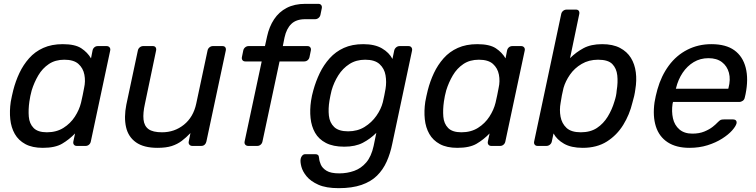

<svg xmlns="http://www.w3.org/2000/svg" viewBox="-20 -760 3938 1000"><path d="M203 10Q148 10 112 -9.5Q76 -29 57 -62.5Q38 -96 33.5 -139Q29 -182 36 -230Q39 -246 42 -260Q45 -274 49 -290Q61 -337 81 -379.5Q101 -422 131.5 -456.5Q162 -491 205.5 -510.5Q249 -530 307 -530Q371 -530 403.5 -508.5Q436 -487 454 -456L462 -497Q464 -507 471.5 -513.5Q479 -520 490 -520H535Q545 -520 550.5 -513.5Q556 -507 554 -497L453 -23Q451 -13 443.5 -6.5Q436 0 426 0H380Q370 0 365 -6.5Q360 -13 362 -23L371 -65Q340 -33 303.5 -11.5Q267 10 203 10ZM224 -71Q274 -71 310.5 -94Q347 -117 370 -152.5Q393 -188 402 -225Q406 -241 410.5 -263.5Q415 -286 418 -302Q426 -337 419.5 -371Q413 -405 388.5 -427Q364 -449 315 -449Q268 -449 234.5 -426.5Q201 -404 179.5 -367.5Q158 -331 145 -289Q141 -274 138 -260Q135 -246 133 -231Q127 -189 130 -152.5Q133 -116 155 -93.5Q177 -71 224 -71Z M800 10Q729 10 688.5 -18.5Q648 -47 636.5 -98Q625 -149 638 -215L698 -497Q700 -507 708 -513.5Q716 -520 726 -520H776Q786 -520 790.5 -513.5Q795 -507 793 -497L735 -220Q724 -171 727.5 -137.5Q731 -104 753.5 -87.5Q776 -71 824 -71Q889 -71 938 -110.5Q987 -150 1002 -220L1061 -497Q1063 -507 1071 -513.5Q1079 -520 1089 -520H1138Q1149 -520 1153.5 -513.5Q1158 -507 1156 -497L1055 -23Q1053 -13 1046 -6.5Q1039 0 1028 0H982Q972 0 966.5 -6.5Q961 -13 963 -23L972 -67Q950 -44 927 -26.5Q904 -9 874.5 0.5Q845 10 800 10Z M1273 0Q1263 0 1257.5 -6.5Q1252 -13 1254 -23L1343 -440H1258Q1248 -440 1243 -446.5Q1238 -453 1240 -463L1247 -497Q1249 -507 1257 -513.5Q1265 -520 1275 -520H1360L1371 -570Q1382 -621 1407.5 -659.5Q1433 -698 1473.5 -719Q1514 -740 1570 -740H1638Q1648 -740 1653 -733.5Q1658 -727 1656 -717L1649 -683Q1647 -673 1639 -666.5Q1631 -660 1621 -660H1569Q1523 -660 1497.5 -635.5Q1472 -611 1462 -565L1453 -520H1581Q1591 -520 1596 -513.5Q1601 -507 1599 -497L1592 -463Q1590 -453 1582.5 -446.5Q1575 -440 1564 -440H1436L1347 -23Q1345 -13 1337.5 -6.5Q1330 0 1320 0Z M1744 220Q1678 220 1638 202Q1598 184 1577 158.5Q1556 133 1549.5 107.5Q1543 82 1546 67Q1548 57 1554.5 50Q1561 43 1570 43H1622Q1631 43 1636 47Q1641 51 1642 64Q1643 79 1651 97.5Q1659 116 1681 129.5Q1703 143 1747 143Q1788 143 1824.5 130Q1861 117 1887.5 86Q1914 55 1926 0L1940 -68Q1909 -37 1870 -16.5Q1831 4 1773 4Q1715 4 1677.5 -15.5Q1640 -35 1621 -68.5Q1602 -102 1597.5 -145Q1593 -188 1600 -235Q1602 -250 1605 -262.5Q1608 -275 1612 -290Q1625 -337 1645.5 -379.5Q1666 -422 1697 -456.5Q1728 -491 1771 -510.5Q1814 -530 1872 -530Q1932 -530 1969.5 -508Q2007 -486 2024 -453L2033 -496Q2035 -506 2043 -513Q2051 -520 2062 -520H2107Q2118 -520 2123 -513Q2128 -506 2126 -496L2023 -11Q2013 39 1994 81.5Q1975 124 1943.5 155Q1912 186 1863 203Q1814 220 1744 220ZM1793 -76Q1842 -76 1879 -99Q1916 -122 1940.5 -157Q1965 -192 1974 -228Q1977 -242 1981.5 -262.5Q1986 -283 1988 -297Q1994 -333 1988 -368Q1982 -403 1957 -426Q1932 -449 1882 -449Q1835 -449 1800 -426.5Q1765 -404 1742 -367.5Q1719 -331 1707 -289Q1704 -275 1701 -262.5Q1698 -250 1696 -236Q1689 -194 1693 -157.5Q1697 -121 1720.5 -98.5Q1744 -76 1793 -76Z M2362 10Q2307 10 2271 -9.5Q2235 -29 2216 -62.5Q2197 -96 2192.5 -139Q2188 -182 2195 -230Q2198 -246 2201 -260Q2204 -274 2208 -290Q2220 -337 2240 -379.5Q2260 -422 2290.5 -456.5Q2321 -491 2364.5 -510.5Q2408 -530 2466 -530Q2530 -530 2562.5 -508.5Q2595 -487 2613 -456L2621 -497Q2623 -507 2630.5 -513.5Q2638 -520 2649 -520H2694Q2704 -520 2709.5 -513.5Q2715 -507 2713 -497L2612 -23Q2610 -13 2602.5 -6.5Q2595 0 2585 0H2539Q2529 0 2524 -6.5Q2519 -13 2521 -23L2530 -65Q2499 -33 2462.5 -11.5Q2426 10 2362 10ZM2383 -71Q2433 -71 2469.5 -94Q2506 -117 2529 -152.5Q2552 -188 2561 -225Q2565 -241 2569.5 -263.5Q2574 -286 2577 -302Q2585 -337 2578.5 -371Q2572 -405 2547.5 -427Q2523 -449 2474 -449Q2427 -449 2393.5 -426.5Q2360 -404 2338.5 -367.5Q2317 -331 2304 -289Q2300 -274 2297 -260Q2294 -246 2292 -231Q2286 -189 2289 -152.5Q2292 -116 2314 -93.5Q2336 -71 2383 -71Z M3015 10Q2955 10 2917.5 -11.5Q2880 -33 2863 -65L2854 -23Q2852 -13 2844 -6.5Q2836 0 2826 0H2780Q2770 0 2765 -6.5Q2760 -13 2762 -23L2903 -687Q2905 -697 2913 -703.5Q2921 -710 2931 -710H2980Q2990 -710 2994.5 -703.5Q2999 -697 2997 -687L2949 -457Q2980 -488 3019 -509Q3058 -530 3116 -530Q3172 -530 3209 -510.5Q3246 -491 3266 -458.5Q3286 -426 3291.5 -383.5Q3297 -341 3289 -294Q3287 -278 3283 -260Q3279 -242 3274 -226Q3259 -163 3226 -109.5Q3193 -56 3141 -23Q3089 10 3015 10ZM3005 -71Q3055 -71 3089 -93.5Q3123 -116 3145.5 -153Q3168 -190 3180 -231Q3185 -246 3188 -260Q3191 -274 3192 -289Q3199 -331 3195 -367.5Q3191 -404 3169 -426.5Q3147 -449 3095 -449Q3047 -449 3009.5 -427Q2972 -405 2948.5 -371Q2925 -337 2915 -302Q2911 -286 2906.5 -263.5Q2902 -241 2900 -225Q2893 -188 2899.5 -152.5Q2906 -117 2930.5 -94Q2955 -71 3005 -71Z M3571 10Q3502 10 3457.5 -19Q3413 -48 3396 -101.5Q3379 -155 3389 -227Q3391 -240 3395.5 -260.5Q3400 -281 3404 -294Q3424 -365 3463.5 -418.5Q3503 -472 3560 -501Q3617 -530 3685 -530Q3761 -530 3805 -498Q3849 -466 3864 -407Q3879 -348 3863 -269L3859 -252Q3857 -241 3848.5 -235Q3840 -229 3830 -229H3485Q3485 -228 3484.5 -225Q3484 -222 3483 -220Q3477 -179 3485 -143.5Q3493 -108 3518.5 -86Q3544 -64 3586 -64Q3622 -64 3648.5 -75Q3675 -86 3692 -99.5Q3709 -113 3716 -121Q3728 -133 3733.5 -135.5Q3739 -138 3751 -138H3799Q3808 -138 3813 -132.5Q3818 -127 3816 -117Q3812 -102 3793 -80.5Q3774 -59 3741 -38Q3708 -17 3665 -3.5Q3622 10 3571 10ZM3500 -298H3773L3774 -301Q3786 -346 3776.5 -381Q3767 -416 3740 -436.5Q3713 -457 3670 -457Q3627 -457 3593 -436.5Q3559 -416 3535.5 -381Q3512 -346 3501 -301Z"/></svg>

Font: Rubik
Style: Italic
Weight: 400
Italic angle: -12°
Designer: Hubert and Fischer
Foundry: Hubert and Fischer
Version: Version 2.300;gftools[0.9.30]